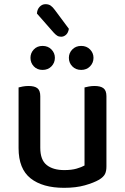

<svg xmlns="http://www.w3.org/2000/svg" viewBox="-20 -886 599 920"><path d="M69 -467Q76 -469 89 -471.5Q102 -474 117 -474Q146 -474 159.5 -463Q173 -452 173 -425V-178Q173 -120 203.5 -95.5Q234 -71 288 -71Q323 -71 347 -78Q371 -85 385 -93V-467Q393 -469 405.5 -471.5Q418 -474 433 -474Q462 -474 476 -463Q490 -452 490 -425V-88Q490 -66 483 -52Q476 -38 455 -25Q429 -10 386.5 2Q344 14 287 14Q184 14 126.5 -31.5Q69 -77 69 -176ZM243 -609Q243 -585 226.5 -568Q210 -551 184 -551Q158 -551 142 -568Q126 -585 126 -609Q126 -632 142 -649Q158 -666 184 -666Q210 -666 226.5 -649Q243 -632 243 -609ZM428 -609Q428 -585 411.5 -568Q395 -551 369 -551Q343 -551 326.5 -568Q310 -585 310 -609Q310 -632 326.5 -649Q343 -666 369 -666Q395 -666 411.5 -649Q428 -632 428 -609ZM157 -821Q158 -841 170 -853.5Q182 -866 198 -866Q213 -866 223 -859Q233 -852 243 -838L310 -748Q307 -729 296.5 -719.5Q286 -710 273 -710Q262 -710 254 -715Q246 -720 237 -730Z"/></svg>

Font: Baloo Tammudu 2 Medium
Style: Regular
Weight: 500
Designer: Maithili Shingre, Omkar Shende and Ek Type
Foundry: Ek Type
Version: Version 1.640;hotconv 1.0.111;makeotfexe 2.5.65597; ttfautoh